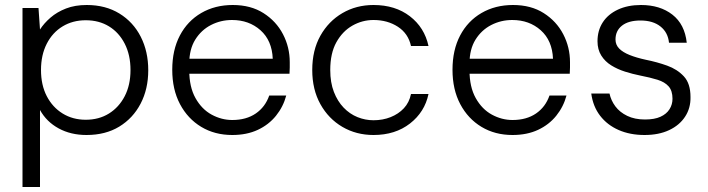

<svg xmlns="http://www.w3.org/2000/svg" viewBox="-20 -528 2834 768"><path d="M70 220V-496H134L140 -410Q156 -435 182 -457.5Q208 -480 244 -494Q280 -508 327 -508Q402 -508 457.5 -474Q513 -440 543 -381Q573 -322 573 -247Q573 -172 542.5 -113.5Q512 -55 457 -21.5Q402 12 326 12Q263 12 214.5 -14.5Q166 -41 140 -88V220ZM323 -49Q376 -49 416 -74Q456 -99 479 -143.5Q502 -188 502 -248Q502 -308 479 -353Q456 -398 416 -422.5Q376 -447 323 -447Q271 -447 230.5 -422.5Q190 -398 167 -353Q144 -308 144 -248Q144 -188 167 -143.5Q190 -99 230.5 -74Q271 -49 323 -49Z M909 12Q839 12 785 -20.5Q731 -53 700 -111.5Q669 -170 669 -249Q669 -328 699.5 -386Q730 -444 785 -476Q840 -508 911 -508Q983 -508 1034 -475.5Q1085 -443 1112 -391Q1139 -339 1139 -279Q1139 -269 1139 -258Q1139 -247 1138 -233H723V-293H1071Q1068 -366 1022 -407Q976 -448 908 -448Q863 -448 824 -428Q785 -408 761 -369.5Q737 -331 737 -274V-247Q737 -180 762 -135.5Q787 -91 826.5 -69.5Q866 -48 909 -48Q965 -48 1003 -74Q1041 -100 1057 -146H1125Q1113 -101 1084 -65Q1055 -29 1011 -8.5Q967 12 909 12Z M1474 12Q1405 12 1349.5 -20.5Q1294 -53 1261.5 -111.5Q1229 -170 1229 -248Q1229 -327 1261.5 -385Q1294 -443 1349.5 -475.5Q1405 -508 1474 -508Q1561 -508 1619.5 -463Q1678 -418 1694 -344H1624Q1613 -394 1571.5 -421Q1530 -448 1474 -448Q1429 -448 1389.5 -425.5Q1350 -403 1325.5 -359Q1301 -315 1301 -248Q1301 -198 1315.5 -160.5Q1330 -123 1354.5 -97.5Q1379 -72 1410 -59.5Q1441 -47 1474 -47Q1511 -47 1542.5 -59.5Q1574 -72 1595.5 -95Q1617 -118 1624 -152H1694Q1679 -80 1620 -34Q1561 12 1474 12Z M2030 12Q1960 12 1906 -20.5Q1852 -53 1821 -111.5Q1790 -170 1790 -249Q1790 -328 1820.5 -386Q1851 -444 1906 -476Q1961 -508 2032 -508Q2104 -508 2155 -475.5Q2206 -443 2233 -391Q2260 -339 2260 -279Q2260 -269 2260 -258Q2260 -247 2259 -233H1844V-293H2192Q2189 -366 2143 -407Q2097 -448 2029 -448Q1984 -448 1945 -428Q1906 -408 1882 -369.5Q1858 -331 1858 -274V-247Q1858 -180 1883 -135.5Q1908 -91 1947.5 -69.5Q1987 -48 2030 -48Q2086 -48 2124 -74Q2162 -100 2178 -146H2246Q2234 -101 2205 -65Q2176 -29 2132 -8.5Q2088 12 2030 12Z M2558 12Q2500 12 2454.5 -8Q2409 -28 2380.5 -65Q2352 -102 2345 -154H2418Q2424 -126 2441.5 -102.5Q2459 -79 2489 -64.5Q2519 -50 2560 -50Q2598 -50 2622 -61Q2646 -72 2658 -91Q2670 -110 2670 -133Q2670 -165 2654.5 -182.5Q2639 -200 2610 -209Q2581 -218 2540 -226Q2510 -232 2480 -241.5Q2450 -251 2425 -266.5Q2400 -282 2385 -306Q2370 -330 2370 -363Q2370 -406 2391 -438.5Q2412 -471 2451.5 -489.5Q2491 -508 2544 -508Q2620 -508 2669.5 -469.5Q2719 -431 2727 -357H2656Q2652 -398 2622 -422Q2592 -446 2542 -446Q2494 -446 2468 -425.5Q2442 -405 2442 -370Q2442 -349 2456.5 -334Q2471 -319 2498.5 -308Q2526 -297 2563 -289Q2608 -280 2648.5 -265.5Q2689 -251 2715.5 -222.5Q2742 -194 2742 -140Q2743 -96 2720.5 -61.5Q2698 -27 2656.5 -7.5Q2615 12 2558 12Z"/></svg>

Font: DM Sans 24pt Light
Style: Regular
Weight: 300
Designer: Colophon Foundry, Jonny Pinhorn
Foundry: Colophon Foundry
Version: Version 4.004;gftools[0.9.30]